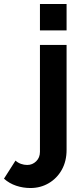

<svg xmlns="http://www.w3.org/2000/svg" viewBox="-135 -750 416 966"><path d="M66 -597V-730H200V-597ZM18 196Q-19 196 -53.5 184.5Q-88 173 -115 149L-57 58Q-45 69 -29.5 74.5Q-14 80 2 80Q28 80 47 61.5Q66 43 66 14V-524H200V4Q200 61 176 104Q152 147 110.5 171.5Q69 196 18 196Z"/></svg>

Font: Raleway
Style: Bold
Weight: 700
Designer: Matt McInerney, Pablo Impallari, Rodrigo Fuenzalida
Foundry: Matt McInerney, Pablo Impallari, Rodrigo Fuenzalida
Version: Version 4.026